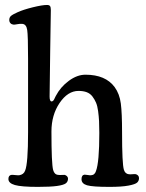

<svg xmlns="http://www.w3.org/2000/svg" viewBox="-20 -730 577 758"><path d="M90.8 -208V-498.5Q90.8 -589.4 87.4 -611.8Q84 -634.3 68.4 -635.7Q59.6 -636.7 48.6 -634.5Q37.6 -632.3 32.7 -632.8Q25.4 -633.8 21 -638.7Q16.6 -643.6 16.6 -651.4Q16.6 -661.1 23.2 -667Q29.8 -672.9 49.3 -681.6Q71.8 -691.9 109.4 -701.2Q147 -710.4 165.5 -710.4Q174.3 -710.4 177.5 -706.1Q180.7 -701.7 180.7 -690.4Q180.7 -681.2 178.2 -529.1Q175.8 -377 175.8 -349.1Q175.8 -329.6 183.6 -329.6Q186 -329.6 187.7 -330.6Q189.5 -331.5 191.2 -333.7Q192.9 -335.9 193.8 -337.9Q194.8 -339.8 196.8 -344.2Q198.7 -348.6 200.2 -351.1Q219.2 -387.2 252 -411.1Q284.7 -435.1 317.4 -435.1Q396.5 -435.1 432.6 -386.2Q452.1 -359.4 457 -321.3Q461.9 -283.2 461.9 -209Q461.9 -82 469.2 -59.6Q474.1 -43.5 489.3 -42Q495.1 -41.5 502.9 -42.2Q510.7 -43 515.1 -42.5Q520.5 -41.5 524.7 -37.4Q528.8 -33.2 528.8 -26.9Q528.8 -16.1 521.5 -9.3Q514.2 -2.4 487.3 2.7Q460.4 7.8 412.1 7.8Q345.7 7.8 323.7 1.5Q301.8 -4.9 301.8 -22.5Q301.8 -39.1 314 -40.5Q317.9 -40.5 326.4 -39.1Q335 -37.6 339.4 -38.1Q344.2 -38.6 347.2 -39.8Q350.1 -41 353.5 -44.7Q356.9 -48.3 358.9 -54.7Q372.1 -89.4 372.1 -205.1Q372.1 -232.4 371.1 -251.5Q370.1 -270.5 367.4 -291Q364.7 -311.5 359.1 -324.7Q353.5 -337.9 344.7 -349.4Q335.9 -360.8 322.3 -366Q308.6 -371.1 290 -371.1Q247.6 -371.1 215.3 -323.5Q183.1 -275.9 183.1 -210.9Q183.1 -83 189.9 -58.6Q194.8 -40.5 210 -39.6Q216.3 -38.6 223.6 -39.3Q231 -40 234.9 -39.6Q240.2 -38.6 244.4 -34.4Q248.5 -30.3 248.5 -24.9Q248.5 -12.7 239.7 -6.1Q231 0.5 204.8 4.2Q178.7 7.8 129.4 7.8Q64.5 7.8 38.8 0.5Q13.2 -6.8 13.2 -23.4Q13.2 -38.1 25.4 -39.6Q29.8 -40 40.5 -38.8Q51.3 -37.6 55.7 -38.1Q73.7 -41 79.1 -56.2Q90.8 -83.5 90.8 -208Z"/></svg>

Font: Cooper* Medium
Style: Regular
Weight: 500
Designer: Owen Earl
Foundry: indestructible type*
Version: Version 0.001